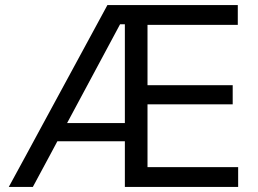

<svg xmlns="http://www.w3.org/2000/svg" viewBox="-20 -733 1010 753"><path d="M14.5 0Q45.8 -57.3 80.3 -120.8Q114.7 -184.2 145.6 -241.5L279.4 -488.2Q313.6 -551.6 342.9 -605.4Q372.1 -659.1 401.2 -713H912.6V-635.4Q879.2 -635.4 843 -635.4Q806.9 -635.4 764.6 -635.4Q722.3 -635.4 670.6 -635.4H530.4L558.5 -699.8Q558.5 -640.2 558.5 -584.4Q558.5 -528.5 558.5 -461.8V-249.2Q558.5 -183.6 558.5 -128.3Q558.5 -73.1 558.5 -13.6L532.2 -77.6H678.1Q721.6 -77.6 762 -77.6Q802.3 -77.6 840.1 -77.6Q877.9 -77.6 914 -77.6V0H469.7Q469.7 -59.5 469.7 -114.6Q469.7 -169.7 469.7 -235.6V-475Q469.7 -541.7 469.7 -596.5Q469.7 -651.3 469.7 -705L514.1 -637.8H450.9L246.8 -257.2Q214.2 -195.8 178.4 -129.2Q142.6 -62.7 108.9 0ZM182.2 -179.1 190 -250.3H503.4L510 -179.1ZM538.7 -323.7V-398.9H677.2Q746.5 -398.9 796.3 -398.9Q846.2 -398.9 892.6 -398.9V-323.7Q868.1 -323.7 843.9 -323.7Q819.7 -323.7 793.9 -323.7Q768.1 -323.7 739.3 -323.7Q710.5 -323.7 676.8 -323.7Z"/></svg>

Font: Commissioner Thin
Style: Regular
Weight: 100
Designer: Kostas Bartsokas
Foundry: Kostas Bartsokas
Version: Version 1.001;gftools[0.9.23]